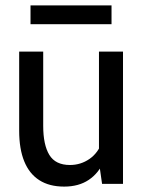

<svg xmlns="http://www.w3.org/2000/svg" viewBox="-20 -681 540 711"><path d="M217.5 10Q162.5 10 125.5 -13.8Q88.5 -37.5 69.8 -83.5Q51 -129.5 51 -197V-490H140V-215Q140 -144.5 162.8 -107.2Q185.5 -70 239 -70Q279 -70 311.5 -92.5Q344 -115 359 -158L346.5 -106V-490H435.5V0H358L345 -90.5L365 -84.5Q345.5 -39.5 308.5 -14.8Q271.5 10 217.5 10ZM93 -591.5V-661H393V-591.5Z"/></svg>

Font: Cabin
Style: Regular
Weight: 400
Width: 4
Designer: Pablo Impallari
Foundry: Pablo Impallari. http://www.impallari.com Igino Marini. http://www.ikern.com
Version: Version 3.001